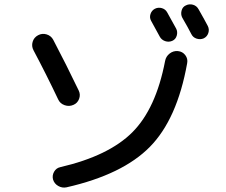

<svg xmlns="http://www.w3.org/2000/svg" viewBox="-20 -846 1040 882"><path d="M223.6 -21.5Q218.8 -40 228.5 -57.1Q238.3 -74.2 256.8 -78.1Q479.5 -129.9 587.9 -238.3Q696.3 -346.7 738.3 -565.4Q742.2 -586.9 759.3 -600.1Q776.4 -613.3 797.4 -611.3Q818.4 -609.4 831.1 -592.8Q843.8 -576.2 839.8 -555.7Q793.9 -298.8 668.5 -171.4Q543 -43.9 285.2 14.6Q265.6 18.6 247.6 8.3Q229.5 -2 223.6 -21.5ZM691.4 -805.7Q707 -813.5 723.6 -808.6Q740.2 -803.7 748 -789.1Q783.2 -725.6 789.1 -714.8Q796.9 -700.2 792 -682.6Q787.1 -665 771 -658.2Q754.9 -651.4 738.3 -657.2Q721.7 -663.1 713.9 -677.7Q679.7 -739.3 673.8 -751Q666 -765.6 671.4 -781.7Q676.8 -797.9 691.4 -805.7ZM834 -821.3Q849.6 -829.1 866.7 -824.2Q883.8 -819.3 892.6 -802.7Q920.9 -752.9 934.6 -726.6Q942.4 -710.9 937 -694.3Q931.6 -677.7 916 -669.9Q900.4 -663.1 883.3 -668.5Q866.2 -673.8 858.4 -690.4Q845.7 -715.8 817.4 -764.6Q809.6 -779.3 814 -796.9Q818.4 -814.5 834 -821.3ZM247.1 -389.6Q192.4 -504.9 133.8 -615.2Q124 -633.8 129.9 -653.8Q135.7 -673.8 154.8 -684.1Q173.8 -694.3 194.3 -688Q214.8 -681.6 224.6 -663.1Q284.2 -549.8 341.8 -429.7Q350.6 -411.1 343.3 -391.6Q335.9 -372.1 317.4 -364.3Q297.9 -355.5 276.9 -362.8Q255.9 -370.1 247.1 -389.6Z"/></svg>

Font: Rounded-X Mgen+ 2m medium
Style: Regular
Weight: 500
Designer: [Source Han Sans]
Ryoko NISHIZUKA  (kana & ideographs); Paul D. Hunt (Latin, Greek & Cyrillic); Wenlong ZHANG  (bopomofo
Version: Version 1.059.20150602